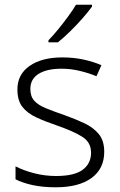

<svg xmlns="http://www.w3.org/2000/svg" viewBox="-20 -786 509 816"><path d="M423 -141Q423 -69 369 -29.5Q315 10 217 10Q161 10 118 0.5Q75 -9 46 -24V-79Q81 -61 126 -49.5Q171 -38 218 -38Q296 -38 331.5 -64.5Q367 -91 367 -137Q367 -181 330 -204.5Q293 -228 221 -253Q171 -270 133.5 -287.5Q96 -305 75 -332Q54 -359 54 -406Q54 -470 106 -506Q158 -542 245 -542Q293 -542 334.5 -533Q376 -524 411 -509L390 -462Q359 -475 320 -484.5Q281 -494 242 -494Q179 -494 144 -472Q109 -450 109 -408Q109 -376 126 -357.5Q143 -339 175 -326Q207 -313 253 -297Q301 -280 339 -262Q377 -244 400 -216Q423 -188 423 -141ZM371 -758Q356 -737 331.5 -709Q307 -681 279 -653.5Q251 -626 226 -606H186V-615Q205 -634 227 -661Q249 -688 269.5 -716Q290 -744 303 -766H371Z"/></svg>

Font: Noto Sans Lao UI Light
Style: Regular
Weight: 300
Designer: Monotype Design Team
Foundry: Monotype Imaging Inc.
Version: Version 2.000; ttfautohint (v1.8.4.7-5d5b)